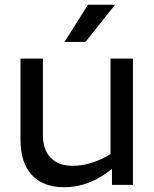

<svg xmlns="http://www.w3.org/2000/svg" viewBox="-20 -776 648 806"><path d="M538 0H450V-67Q356 10 249 10Q161 10 113.5 -41.5Q66 -93 66 -190V-530H160V-211Q160 -147 193 -113.5Q226 -80 285 -80Q363 -80 444 -129V-530H538ZM349 -756H463L339 -600H251Z"/></svg>

Font: Roundo Medium
Style: Regular
Weight: 500
Designer: Namrata Goyal (Gurmukhi), Shiva Nallaperumal (Latin)
Foundry: Indian Type Foundry
Version: Version 1.000;PS 1.0;hotconv 1.0.88;makeotf.lib2.5.647800